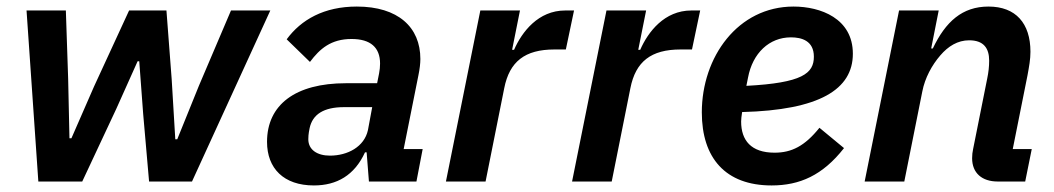

<svg xmlns="http://www.w3.org/2000/svg" viewBox="-20 -554 3218 586"><path d="M97 0H231L335 -222L400 -367H405L417 -206L435 0H566L805 -522H685L587 -292L521 -129H515L504 -312L488 -522H374L267 -290L198 -132H192L188 -314L181 -522H61Z M938 12C1008 12 1062 -19 1094 -89H1099L1106 0H1251L1270 -99H1212L1257 -324C1261 -343 1263 -361 1263 -374C1263 -471 1195 -534 1069 -534C969 -534 899 -494 855 -434L926 -365C956 -405 990 -435 1053 -435C1111 -435 1140 -409 1140 -360C1140 -351 1139 -340 1137 -330L1131 -300H1036C881 -300 795 -234 795 -121C795 -40 846 12 938 12ZM987 -79C948 -79 921 -97 921 -129C921 -134 921 -144 925 -163C934 -205 968 -227 1030 -227H1116L1103 -157C1092 -106 1041 -79 987 -79Z M1462 0 1519 -285C1535 -366 1582 -403 1672 -403H1707L1732 -522H1705C1623 -522 1573 -457 1549 -402H1543L1567 -522H1446L1341 0Z M1847 0 1904 -285C1920 -366 1967 -403 2057 -403H2092L2117 -522H2090C2008 -522 1958 -457 1934 -402H1928L1952 -522H1831L1726 0Z M2335 12C2421 12 2491 -19 2556 -102L2481 -164C2436 -108 2396 -88 2344 -88C2272 -88 2242 -126 2242 -183C2242 -190 2243 -199 2245 -212C2481 -218 2583 -281 2583 -390C2583 -498 2484 -534 2402 -534C2232 -534 2122 -380 2122 -211C2122 -72 2194 12 2335 12ZM2394 -440C2426 -440 2464 -430 2464 -381C2464 -330 2429 -301 2258 -292L2263 -317C2277 -392 2328 -440 2394 -440Z M2740 0 2795 -275C2803 -316 2824 -355 2850 -385C2874 -413 2903 -431 2938 -431C2982 -431 2999 -407 2999 -369C2999 -351 2997 -333 2993 -314L2950 -99C2948 -90 2947 -81 2947 -71C2947 -26 2977 0 3025 0H3109L3129 -99H3071L3116 -324C3121 -351 3125 -373 3125 -396C3125 -483 3080 -534 2997 -534C2917 -534 2866 -488 2827 -406H2822L2845 -522H2724L2619 0Z"/></svg>

Font: Braiins Sans SemiBold
Style: Italic
Weight: 600
Italic angle: -11.31°
Designer: Mike Abbink, Paul van der Laan, Pieter van Rosmalen, Jiri Chlebus, Lubos Buracinsky
Foundry: Bold Monday, Sudetype
Version: Version 1.000;hotconv 1.0.109;makeotfexe 2.5.65596